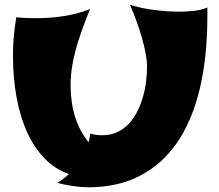

<svg xmlns="http://www.w3.org/2000/svg" viewBox="-20 -748 913 802"><path d="M846.2 -681.2Q846.2 -510.3 814.5 -377.2Q782.7 -244.1 720 -152.8Q657.2 -61.5 564.5 -13.7Q471.7 34.2 350.1 34.2Q319.8 34.2 287.1 29.5Q254.4 24.9 219.2 16.1Q226.1 11.7 233.9 6.3Q240.7 1.5 249.5 -5.4Q258.3 -12.2 268.1 -21Q210.9 -40.5 167.2 -85.2Q123.5 -129.9 94 -194.3Q64.5 -258.8 49.3 -340.6Q34.2 -422.4 34.2 -516.1Q34.2 -538.1 34.9 -556.4Q35.6 -574.7 37.4 -593Q39.1 -611.3 41.5 -631.1Q43.9 -650.9 47.9 -675.8Q97.7 -670.9 149.9 -672.4Q172.4 -672.9 197.5 -674.8Q222.7 -676.8 249.3 -681.2Q275.9 -685.5 303 -692.6Q330.1 -699.7 356 -710Q335.4 -659.2 320.3 -616.5Q305.2 -573.7 295.2 -535.9Q285.2 -498 280 -462.6Q274.9 -427.2 274.9 -391.1Q274.9 -320.8 293.5 -260.7Q312 -200.7 350.1 -153.8Q352.5 -162.1 354 -171.1Q355.5 -180.2 356.9 -189.9Q369.6 -186 382.3 -184.6Q395 -183.1 407.2 -183.1Q442.4 -183.1 470.2 -196.3Q498 -209.5 518.8 -231.9Q539.6 -254.4 554 -283.4Q568.4 -312.5 577.4 -344.2Q586.4 -376 590.3 -408.2Q594.2 -440.4 594.2 -469.2Q594.2 -493.7 588.4 -524.9Q582.5 -556.2 572.8 -590.3Q563 -624.5 550 -659.9Q537.1 -695.3 522.9 -728Q542.5 -721.7 566.7 -716.3Q590.8 -710.9 617.4 -707.3Q644 -703.6 671.9 -701.4Q699.7 -699.2 727.1 -699.2Q762.2 -699.2 793.2 -703.1Q824.2 -707 846.2 -716.8Z"/></svg>

Font: Shojumaru
Style: Regular
Weight: 400
Version: Version 1.001